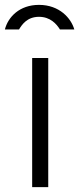

<svg xmlns="http://www.w3.org/2000/svg" viewBox="-49 -768 325 788"><path d="M256 -647C243 -693 195 -748 111 -748C31 -748 -16 -698 -29 -647H29C40 -665 61 -699 111 -699C157 -699 183 -670 197 -647ZM149 -530H83V0H149Z"/></svg>

Font: 18Franklin Light
Style: Regular
Weight: 300
Designer: Pablo Impallari, Rodrigo Fuenzalida (Modified by Dan O. Williams)
Version: Version 0.025;PS 000.025;hotconv 1.0.88;makeotf.lib2.5.64775